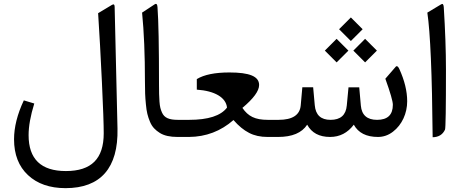

<svg xmlns="http://www.w3.org/2000/svg" viewBox="-20 -704 2384 987"><path d="M569.3 -669.9C568.8 -681.2 564.5 -684.1 555.2 -678.7L484.4 -636.2C491.2 -533.2 497.6 -415.5 503.9 -282.2C510.3 -148.9 513.2 -61 513.2 -18.6C513.2 111.8 450.2 175.3 318.8 175.3C190.9 175.3 127 113.8 127 -9.3C127 -54.7 136.7 -108.9 156.2 -171.9L102.5 -188C68.8 -116.7 52.2 -49.8 52.2 12.2C52.2 90.3 76.2 151.9 124 196.3C171.4 240.7 235.8 263.2 316.9 263.2C497.1 263.2 588.4 159.7 584 -43Z M797.4 -269.5C797.4 -465.3 794.9 -597.7 789.6 -667.5C788.6 -682.6 783.7 -687.5 774.9 -681.6L710.4 -639.2C720.2 -541 725.1 -422.9 725.1 -284.7C725.1 -236.3 726.1 -206.5 730 -168C733.4 -128.9 739.7 -105 751 -78.1C762.2 -50.8 779.3 -34.7 801.8 -20.5C824.2 -6.3 855 0 892.6 0H909.2C917 0 920.9 -12.7 920.9 -37.6V-49.8C920.9 -75.2 917 -87.9 909.2 -87.9H895C849.6 -87.9 824.7 -97.7 812.5 -126C805.7 -141.6 801.8 -154.8 799.8 -181.6C797.9 -208.5 797.4 -230.5 797.4 -269.5Z M1159.2 -331.5C1085.4 -331.5 1029.3 -320.3 991.7 -297.4V-243.2C1084 -236.8 1141.6 -203.1 1147 -150.9C1115.2 -108.9 1050.3 -87.9 952.1 -87.9H903.8C885.7 -87.9 877 -75.2 877 -49.8V-37.6C877 -12.7 885.7 0 903.8 0H951.2C1038.6 -0.5 1115.2 -29.8 1180.2 -86.9C1206.5 -56.6 1233.4 -34.7 1260.3 -21C1287.1 -6.8 1318.8 0 1355.5 0H1377.4C1385.3 0 1389.2 -12.7 1389.2 -37.6V-49.8C1389.2 -75.2 1385.3 -87.9 1377.4 -87.9H1356.9C1290.5 -87.9 1255.4 -106.4 1226.1 -149.4C1283.2 -197.3 1312 -236.3 1312 -267.1C1312 -311.5 1262.7 -331.5 1159.2 -331.5Z M1723.1 -553.7 1783.7 -493.2 1844.2 -553.7 1783.7 -614.3ZM1796.4 -443.8 1856.9 -383.3 1917.5 -443.8 1856.9 -504.4ZM1649.9 -443.8 1710.4 -383.3 1771 -443.8 1710.4 -504.4ZM1918.5 -87.9C1867.2 -87.9 1839.4 -112.3 1835 -161.1L1826.7 -254.9H1771.5L1762.7 -161.6C1758.3 -112.3 1730.5 -87.9 1679.2 -87.9C1629.4 -87.9 1602.5 -112.8 1598.1 -163.1L1589.8 -255.4H1534.2L1525.9 -162.1C1521.5 -112.8 1483.4 -87.9 1412.1 -87.9H1372.1C1354 -87.9 1345.2 -75.2 1345.2 -49.8V-37.6C1345.2 -12.7 1354 0 1372.1 0H1409.7C1481.9 0 1531.7 -21 1559.1 -63C1582 -21 1621.1 0 1676.8 0C1726.6 0 1767.1 -21 1798.8 -63C1821.8 -21 1863.3 0 1922.9 0C1950.7 0 1976.6 -8.8 2000 -26.9C2046.9 -62.5 2073.2 -122.1 2073.2 -183.1C2073.2 -235.4 2059.6 -290.5 2032.7 -349.6C2028.3 -358.9 2023.9 -363.8 2019.5 -363.8C2017.6 -363.8 2015.6 -362.8 2014.2 -360.8L1960.9 -299.3C1986.8 -227.5 1999.5 -183.1 1999.5 -165.5C1999.5 -113.8 1972.7 -87.9 1918.5 -87.9Z M2176.8 -639.2C2191.9 -538.1 2201.2 -324.2 2204.1 1.5C2234.9 1 2255.9 -12.2 2267.6 -37.6C2271 -44.9 2272.5 -147.9 2272.5 -347.7C2272.5 -442.9 2268.6 -549.8 2261.2 -668C2259.8 -682.1 2255.9 -687 2247.6 -681.6Z"/></svg>

Font: Sahel
Style: Regular
Weight: 400
Foundry: Saber Rastikerdar (saber.rastikerdar@gmail.com)
Version: Version 3.4.0